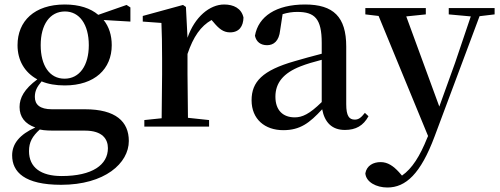

<svg xmlns="http://www.w3.org/2000/svg" viewBox="-20 -563 2222 854"><path d="M267 -213C200 -213 161 -272 161 -362C161 -454 202 -512 269 -512C333 -512 375 -455 375 -362C375 -272 334 -213 267 -213ZM268 -183C402 -183 477 -257 477 -362C477 -406 465 -444 441 -474L560 -467V-530L543 -541L417 -497C383 -526 333 -543 268 -543C133 -543 58 -469 58 -362C58 -295 89 -241 146 -210C88 -167 67 -128 67 -87C67 -43 91 -12 137 4C68 35 34 76 34 128C34 202 89 259 252 259C446 259 553 163 553 64C553 -22 495 -77 358 -77H211C157 -77 135 -98 135 -132C135 -158 144 -176 165 -201C194 -189 228 -183 268 -183ZM157 13C179 18 202 18 239 18H358C436 18 460 56 460 96C460 170 391 220 254 220C162 220 109 182 109 109C109 69 124 43 157 13Z M698 0H910V-29L816 -39L814 -232V-323C840 -400 873 -447 921 -474L929 -465C953 -436 973 -419 1003 -419C1044 -419 1062 -446 1063 -485C1054 -526 1019 -543 977 -543C913 -543 846 -488 814 -395L807 -532L794 -541L615 -492V-467L698 -461C700 -412 701 -369 701 -301V-232L699 -37L622 -29V0Z M1514 15C1563 15 1596 -4 1619 -46L1603 -61C1585 -38 1574 -31 1558 -31C1533 -31 1520 -47 1520 -100V-356C1520 -488 1463 -543 1337 -543C1208 -543 1129 -490 1114 -404C1120 -376 1140 -362 1168 -362C1197 -362 1221 -380 1226 -428L1237 -500C1260 -507 1281 -510 1302 -510C1380 -510 1411 -480 1411 -372V-324C1370 -313 1327 -302 1291 -291C1147 -250 1099 -199 1099 -117C1099 -33 1158 16 1240 16C1315 16 1357 -16 1413 -77C1424 -19 1456 15 1514 15ZM1411 -109C1356 -55 1324 -41 1291 -41C1240 -41 1205 -71 1205 -133C1205 -194 1240 -238 1317 -268C1342 -278 1376 -288 1411 -297Z M1976 -499 2074 -490 2004 -283 1934 -89 1787 -490 1874 -499V-527H1605V-499L1664 -492L1884 42L1880 51C1848 131 1813 187 1768 218L1754 202C1730 176 1705 158 1673 158C1641 158 1611 173 1605 208C1608 247 1654 271 1703 271C1785 271 1851 210 1913 44L2113 -491L2180 -499V-527H1976Z"/></svg>

Font: Noto Serif JP SemiBold
Style: Regular
Weight: 600
Designer: Ryoko NISHIZUKA 西塚涼子 (kana & ideographs); Frank Grießhammer (Latin, Greek & Cyrillic); Wenlong ZHANG 张文龙 (bopomofo); San
Foundry: Adobe
Version: Version 2.001;hotconv 1.1.0;makeotfexe 2.6.0